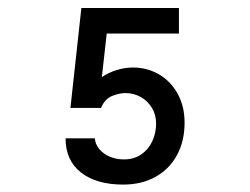

<svg xmlns="http://www.w3.org/2000/svg" viewBox="-20 -512 640 492"><path d="M148 -157.5H223Q224 -143 233.8 -130.8Q243.5 -118.5 260.2 -111Q277 -103.5 297.5 -103.5Q323 -103.5 341.8 -116.2Q360.5 -129 370.2 -150Q380 -171 380 -195.5Q380 -218 369.2 -235.8Q358.5 -253.5 340.5 -263.5Q322.5 -273.5 301.5 -273.5Q285.5 -273.5 267 -266Q248.5 -258.5 239 -235.5H160.5L188.5 -491.5H438.5V-426H253.5L241 -314.5Q258 -326 279 -332.5Q300 -339 320.5 -339Q356.5 -339 386.8 -321.8Q417 -304.5 435 -272.2Q453 -240 453 -197.5Q453 -151 433.8 -115Q414.5 -79 378.8 -59Q343 -39 296 -39Q227 -39 187.5 -70Q148 -101 148 -157.5Z"/></svg>

Font: JuliaMono
Style: Regular
Weight: 400
Monospace: yes
Designer: cormullion
Foundry: corm
Version: Version 0.055; ttfautohint (v1.8.4)